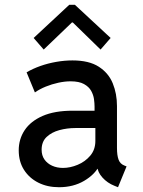

<svg xmlns="http://www.w3.org/2000/svg" viewBox="-20 -783 602 811"><path d="M229 7.8Q180.2 7.8 141.8 -11.5Q103.5 -30.8 81.3 -65.7Q59.1 -100.6 59.1 -147.9Q59.1 -195.3 84.2 -233.2Q109.4 -271 159.9 -293.2Q210.4 -315.4 287.1 -315.4H398.4V-242.2H298.3Q263.7 -242.2 231 -233.4Q198.2 -224.6 177 -204.6Q155.8 -184.6 155.8 -150.4Q155.8 -126.5 167.7 -109.4Q179.7 -92.3 200.2 -83Q220.7 -73.7 246.1 -73.7Q276.4 -73.7 308.1 -86.9Q339.8 -100.1 361.3 -125.5Q382.8 -150.9 382.8 -187.5V-243.7L379.4 -272V-333Q379.4 -346.2 377 -364.3Q374.5 -382.3 365 -399.4Q355.5 -416.5 334.7 -428Q314 -439.5 277.8 -439.5Q253.9 -439.5 226.6 -433.6Q199.2 -427.7 173.3 -417.2Q147.5 -406.7 127.4 -392.6L92.3 -477.5Q118.2 -492.7 150.4 -504.2Q182.6 -515.6 217.8 -521.7Q252.9 -527.8 286.1 -527.8Q356 -527.8 397.2 -501.2Q438.5 -474.6 456.3 -430.9Q474.1 -387.2 474.1 -335V-158.2Q474.1 -127 480.7 -108.9Q487.3 -90.8 504.9 -84L514.6 -80.1L478.5 7.8L463.9 2Q433.6 -9.8 412.8 -33Q392.1 -56.2 391.1 -79.6L412.1 -69.8H372.1L398.9 -83Q380.9 -45.9 335.2 -19Q289.6 7.8 229 7.8ZM164.6 -573.7 122.1 -622.6 272.5 -762.7H296.4L447.3 -622.6L404.8 -573.7L287.6 -688H283.7Z"/></svg>

Font: Reddit Mono Medium
Style: Regular
Weight: 500
Monospace: yes
Designer: Stephen Hutchings
Foundry: Reddit
Version: Version 1.014